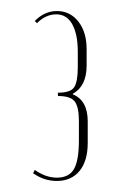

<svg xmlns="http://www.w3.org/2000/svg" viewBox="-20 -725 219 348"><path d="M43 -687Q61 -705 83 -705Q107 -705 122 -686Q137 -667 137 -636V-606Q137 -569 112 -555V-554Q139 -543 139 -505V-466Q139 -433 124 -415Q109 -397 83 -397Q60 -397 40 -411L43 -417Q63 -403 83 -403Q105 -403 114 -418.5Q123 -434 123 -471V-506Q123 -531 115.5 -541Q108 -551 85 -551V-557Q108 -557 114.5 -567Q121 -577 121 -603V-631Q121 -663 111 -681Q101 -699 82 -699Q63 -699 47 -683Z"/></svg>

Font: Moniqa Thin Display
Style: Regular
Weight: 100
Designer: Rajesh Rajput
Foundry: Rajesh Rajput
Version: Version 1.000